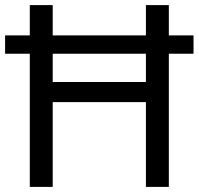

<svg xmlns="http://www.w3.org/2000/svg" viewBox="-20 -734 781 754"><path d="M97 0V-523H0V-595H97V-714H187V-595H553V-714H643V-595H740V-523H643V0H553V-333H187V0ZM187 -412H553V-523H187Z"/></svg>

Font: Noto Sans Gujarati
Style: Regular
Weight: 400
Designer: Jelle Bosma - Monotype Design Team, Universal Thirst
Foundry: Monotype Imaging Inc.
Version: Version 2.102